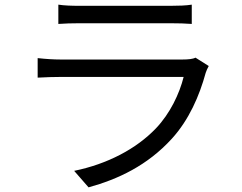

<svg xmlns="http://www.w3.org/2000/svg" viewBox="-20 -765 1040 826"><path d="M821 -517C810 -511 789 -509 766 -509H239C212 -509 178 -511 142 -515V-431C177 -433 215 -434 239 -434H770C752 -362 712 -277 651 -213C566 -124 441 -59 299 -30L361 41C488 6 614 -53 719 -168C793 -249 838 -353 865 -452C867 -459 873 -472 878 -481ZM231 -662C258 -664 290 -665 321 -665H713C747 -665 781 -664 805 -662V-745C781 -741 746 -740 714 -740H321C289 -740 257 -741 231 -745Z"/></svg>

Font: Noto Sans CJK TC Regular
Style: Regular
Weight: 400
Designer: Ryoko NISHIZUKA (kana & ideographs); Paul D. Hunt (Latin, Greek & Cyrillic); Wenlong ZHANG (bopomofo); Sandoll Communica
Foundry: Adobe Systems Incorporated
Version: Version 1.001;PS 1.001;hotconv 1.0.78;makeotf.lib2.5.61930